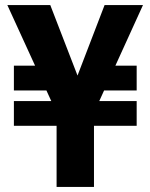

<svg xmlns="http://www.w3.org/2000/svg" viewBox="-20 -740 595 760"><path d="M204 0V-294L9 -720H179L339 -306H235L394 -720H546L352 -294V0ZM35 -242V-340H521V-242ZM243 -382H35V-480H206ZM375 -480H521V-382H335Z"/></svg>

Font: Instrument Sans SemiCondensed
Style: Bold
Weight: 700
Width: 4
Designer: Rodrigo Fuenzalida
Foundry: fragTYPE
Version: Version 1.000;gftools[0.9.28]